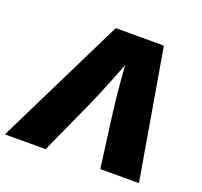

<svg xmlns="http://www.w3.org/2000/svg" viewBox="-153 -871 1066 1014"><g transform="rotate(20 380.5 -364.0)"><path d="M-27.3 0 331.1 -727.5H601.6L726.1 0H508.8L471.7 -282.2Q459.5 -374 451.4 -470.9Q443.4 -567.9 437.5 -665H484.9Q447.3 -567.9 409.2 -470.9Q371.1 -374 329.6 -282.2L201.2 0Z"/></g></svg>

Font: Inter 18pt Black
Style: Italic
Weight: 900
Italic angle: -9.3988°
Designer: Rasmus Andersson
Foundry: rsms
Version: Version 4.001;git-66647c0bb